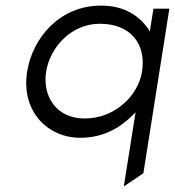

<svg xmlns="http://www.w3.org/2000/svg" viewBox="-20 -482 626 687"><path d="M77 -225C55 -83 151 11 267 11C349 11 408 -24 453 -68L465 -80L423 185L493 138L586 -451H529L516 -369L509 -381C477 -425 425 -462 342 -462C192 -462 96 -345 77 -225ZM145 -225C159 -314 236 -397 337 -397C449 -397 504 -323 488 -225C475 -142 393 -58 283 -58C177 -58 132 -143 145 -225Z"/></svg>

Font: Charger Sport
Style: LitExtObl
Weight: 300
Designer: Jasper
Foundry: Cannot Into Space Fonts
Version: Version 1.1